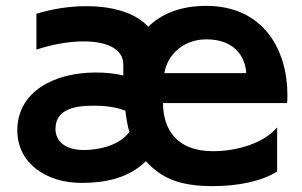

<svg xmlns="http://www.w3.org/2000/svg" viewBox="-20 -558 1030 654"><path d="M924 26V-124C879 -71 789 -43 706 -43C579 -43 536 -120 535 -207H958C959 -216 959 -225 959 -234C959 -388 878 -538 682 -538C597 -538 531 -512 485 -467C439 -517 358 -537 274 -537C215 -537 155 -527 104 -511V-389C155 -406 213 -417 264 -417C340 -417 400 -394 400 -338V-301C372 -308 338 -311 306 -311C163 -311 39 -245 39 -114C39 -3 136 65 258 65C339 65 418 49 477 -9C531 51 596 76 705 76C794 76 875 58 924 26ZM421 -109C382 -56 302 -47 266 -47C198 -47 169 -80 169 -119C169 -193 250 -198 301 -198C336 -198 373 -194 407 -181C410 -159 414 -128 421 -109ZM819 -309H540C547 -360 595 -424 683 -424C779 -424 815 -365 819 -309Z"/></svg>

Font: LINE Seed JP App_OTF Bold
Style: Regular
Weight: 700
Designer: LINE & Fontrix & Fontworks
Version: Version 1.009